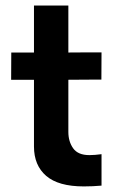

<svg xmlns="http://www.w3.org/2000/svg" viewBox="-20 -666 413 698"><path d="M304.7 -102.1Q324.2 -102.1 349.1 -105.5V8.8Q317.9 11.7 284.7 11.7Q192.4 11.7 147.9 -26.6Q103.5 -64.9 103.5 -133.3V-376H20.5L21 -475.1H103.5V-646H228.5V-475.1Q271 -475.6 304.7 -475.6Q338.4 -475.6 349.1 -475.6L348.6 -376.5Q337.9 -376.5 304.4 -376.5Q271 -376.5 228.5 -376V-186.5Q228.5 -151.4 246.1 -126.7Q263.7 -102.1 304.7 -102.1Z"/></svg>

Font: Selawik Semibold
Style: Regular
Weight: 600
Designer: Aaron Bell
Foundry: Microsoft Corporation
Version: Version 1.01